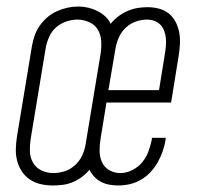

<svg xmlns="http://www.w3.org/2000/svg" viewBox="-20 -560 640 588"><path d="M142 8Q123 8 105 4Q87 0 72 -10Q57 -20 47 -35Q37 -50 32.5 -67.5Q28 -85 28.5 -104Q29 -123 32 -142L78 -420Q81 -436 86.5 -452Q92 -468 102 -482Q112 -496 125.5 -507.5Q139 -519 155 -526Q171 -533 187 -536.5Q203 -540 220 -540Q235 -540 250 -536.5Q265 -533 278 -526.5Q291 -520 302 -510Q313 -500 319 -487Q329 -500 342.5 -510Q356 -520 371 -526.5Q386 -533 401 -535.5Q416 -538 432 -538Q450 -538 467 -533.5Q484 -529 497 -518.5Q510 -508 518 -492.5Q526 -477 529 -460Q532 -443 531 -424.5Q530 -406 527 -388L504 -246H306L288 -135Q285 -117 285 -98.5Q285 -80 292 -64Q299 -48 314.5 -39Q330 -30 349 -30Q367 -30 385 -39Q403 -48 415.5 -63Q428 -78 434.5 -96Q441 -114 445 -133Q445 -134 445 -135.5Q445 -137 445 -138H488Q487 -136 487 -134.5Q487 -133 487 -131Q484 -113 478 -96Q472 -79 463 -63Q454 -47 441 -33Q428 -19 411.5 -9.5Q395 0 377.5 4Q360 8 342 8Q328 8 314.5 5.5Q301 3 289.5 -3Q278 -9 269 -18.5Q260 -28 254 -40Q244 -28 230.5 -18Q217 -8 202.5 -2Q188 4 172.5 6Q157 8 142 8Q142 8 142 8Q142 8 142 8ZM467 -284 485 -395Q487 -407 488 -419Q489 -431 488 -442.5Q487 -454 483 -465Q479 -476 471.5 -484Q464 -492 453 -496Q442 -500 430 -500Q413 -500 396 -494Q379 -488 365.5 -475.5Q352 -463 344.5 -446.5Q337 -430 334 -413L312 -284ZM143 -30Q161 -30 178 -35.5Q195 -41 209 -53.5Q223 -66 231 -82.5Q239 -99 242 -117L288 -395Q291 -414 290 -433.5Q289 -453 280 -468.5Q271 -484 253.5 -492Q236 -500 217 -500Q200 -500 182.5 -494Q165 -488 151.5 -476Q138 -464 130.5 -447Q123 -430 120 -413L74 -135Q71 -116 71.5 -97Q72 -78 81 -62Q90 -46 107 -38Q124 -30 143 -30Z"/></svg>

Font: Iosevka Curly Slab XLtExObl
Style: Regular
Weight: 200
Width: 7
Italic angle: -9°
Monospace: yes
Designer: Belleve Invis
Foundry: Belleve Invis
Version: Version 11.0.0; ttfautohint (v1.8.3)